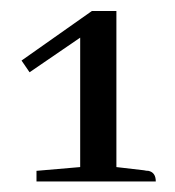

<svg xmlns="http://www.w3.org/2000/svg" viewBox="-20 -654 320 352"><path d="M148.4 -633.8H193.4V-347.7L244.1 -341.8C246.7 -341.1 249.3 -340.8 252 -340.8C261.1 -338.9 265.6 -332.4 265.6 -321.3H46.9V-340.8L127 -347.7V-585L34.2 -521.5L19.5 -543Z"/></svg>

Font: Abhaya Libre
Style: Regular
Weight: 400
Designer: Pushpananda Ekanayake, Sol Matas, Pathum Egodawatta
Foundry: Mooniak
Version: Version 1.041; ; ttfautohint (v1.5)